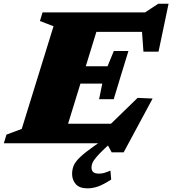

<svg xmlns="http://www.w3.org/2000/svg" viewBox="-52 -764 918 1024"><path d="M233.5 -624 161 -652 175 -698H494L279 0H-31.5L-17.5 -46L64 -76.5ZM476.5 -235 493.5 -318H264.5L293 -410.5H521.5L555 -492H633L593.5 -363.5L554.5 -235ZM793.5 -488.5H713L701 -656L726 -594H350.5L380.5 -698H722L792 -744H847ZM543.5 48.5 517.5 0H167L198 -104H586L479 -45L682 -242L762 -238.5L607.5 48.5ZM436 129Q436 146 445.5 154Q455 162 476 162Q491 162 503.8 158.2Q516.5 154.5 537 146L541 193.5Q499.5 220.5 471 230.5Q442.5 240.5 415 240.5Q371.5 240.5 352 217.8Q332.5 195 332.5 164Q332.5 141 340.5 120.5Q348.5 100 374 75.2Q399.5 50.5 450.5 14.5L533 -42H581.5L505.5 29Q475.5 57.5 460.8 75.2Q446 93 441 105Q436 117 436 129Z"/></svg>

Font: Newsreader 9pt ExtraBold
Style: Italic
Weight: 800
Italic angle: -17°
Designer: Hugues Gentile
Foundry: Production Type
Version: Version 1.003